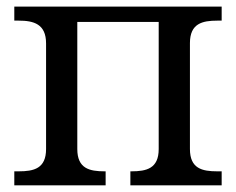

<svg xmlns="http://www.w3.org/2000/svg" viewBox="-20 -556 708 576"><path d="M645 -536.1H22.9V-494.1H36.1C80.6 -494.1 118.2 -484.4 118.2 -425.8V-108.9C118.2 -50.3 81.5 -42 36.1 -42H22.9V0H296.9V-42H293.9C248.5 -42 211.9 -50.3 211.9 -108.9V-490.2H456.1V-108.9C456.1 -50.3 419.4 -42 374 -42H371.1V0H645V-42H631.8C586.4 -42 549.8 -50.3 549.8 -108.9V-426.8C549.8 -485.8 587.4 -494.1 631.8 -494.1H645Z"/></svg>

Font: The Erased English
Style: Regular
Weight: 400
Designer: Monotype Design team + ligartures altered by 180 Amsterdam
Foundry: Monotype Imaging Inc.
Version: Version 1.030;Glyphs 3.1.2 (3151)